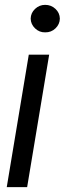

<svg xmlns="http://www.w3.org/2000/svg" viewBox="-20 -771 267 791"><path d="M7.8 0 98.6 -545.9H182.6L91.8 0ZM166 -637.7Q142.1 -637.2 124.5 -654.1Q106.9 -670.9 106.4 -694.3Q106.9 -717.8 124.5 -734.4Q142.1 -751 166 -751Q190.9 -751 208.5 -734.4Q226.1 -717.8 226.6 -694.3Q226.1 -670.9 208.5 -654.1Q190.9 -637.2 166 -637.7Z"/></svg>

Font: Inter Tight
Style: Italic
Weight: 400
Italic angle: -9.39999°
Designer: Rasmus Andersson
Foundry: rsms
Version: Version 3.002